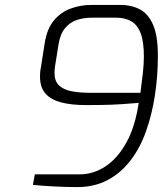

<svg xmlns="http://www.w3.org/2000/svg" viewBox="-20 -758 668 782"><path d="M469 -738Q515 -738 549.5 -720Q584 -702 603.5 -657Q623 -612 623 -531Q623 -448 611 -370Q599 -292 575 -224Q551 -156 512 -105Q473 -54 419 -25Q365 4 294 4Q253 4 203 1.5Q153 -1 114 -5L122 -48H306Q360 -48 409 -80Q458 -112 494 -176Q530 -240 545 -339Q513 -336 472.5 -333.5Q432 -331 393.5 -330.5Q355 -330 330 -330Q272 -330 230.5 -340.5Q189 -351 166 -376Q143 -401 143 -446Q143 -454 143.5 -462.5Q144 -471 146 -480L162 -582Q171 -640 199 -674Q227 -708 267.5 -723Q308 -738 353 -738ZM453 -686H355Q322 -686 294 -677Q266 -668 245.5 -644Q225 -620 218 -575L204 -487Q203 -480 202.5 -473.5Q202 -467 202 -461Q202 -428 220 -410.5Q238 -393 270.5 -386.5Q303 -380 349 -380H552Q558 -425 562 -461.5Q566 -498 566 -528Q566 -589 552.5 -623.5Q539 -658 513.5 -672Q488 -686 453 -686Z"/></svg>

Font: Exo Thin Light
Style: Italic
Weight: 300
Italic angle: -9°
Version: Version 2.000